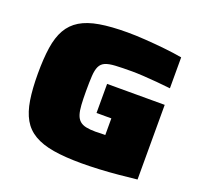

<svg xmlns="http://www.w3.org/2000/svg" viewBox="-123 -831 1009 974"><g transform="rotate(20 381.5 -344.0)"><path d="M413 8Q323 8 260 -2.5Q197 -13 155.5 -37.5Q114 -62 91 -102.5Q68 -143 58.5 -202.5Q49 -262 49 -344Q49 -426 58 -485.5Q67 -545 90 -585.5Q113 -626 153.5 -650.5Q194 -675 256 -685.5Q318 -696 406 -696Q449 -696 501 -692.5Q553 -689 606 -683.5Q659 -678 704 -670V-503Q669 -507 629 -510.5Q589 -514 553.5 -516Q518 -518 496 -518Q441 -518 405.5 -516Q370 -514 350.5 -505.5Q331 -497 322 -478Q313 -459 311 -426.5Q309 -394 309 -344Q309 -301 311 -270Q313 -239 319.5 -219Q326 -199 339 -187.5Q352 -176 373 -171.5Q394 -167 425 -167Q428 -167 436.5 -167.5Q445 -168 456 -168Q467 -168 477 -168V-258H397V-415H708V-12Q663 -7 610.5 -2Q558 3 506.5 5.5Q455 8 413 8Z"/></g></svg>

Font: Saira Expanded Black
Style: Regular
Weight: 900
Width: 7
Designer: Hector Gatti with collaboration of the Omnibus-Type team
Foundry: Omnibus-Type
Version: Version 1.101